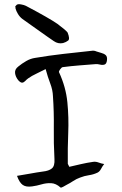

<svg xmlns="http://www.w3.org/2000/svg" viewBox="-20 -883 567 892"><path d="M302 -108Q328 -114 356 -120.5Q384 -127 412 -131Q425 -133 438 -128Q451 -123 464 -121Q456 -111 449.5 -98.5Q443 -86 433 -81Q414 -72 393 -69Q372 -66 352 -58Q335 -52 320 -42Q305 -32 289 -24Q282 -20 273 -15Q264 -10 261 -12Q240 -31 217.5 -32Q195 -33 173 -26.5Q151 -20 129 -17Q101 -13 85.5 -24Q70 -35 59 -66Q91 -71 120.5 -76.5Q150 -82 179 -86Q207 -89 221 -100.5Q235 -112 233 -144Q229 -218 230 -290.5Q231 -363 226 -436Q225 -465 213.5 -495Q202 -525 192 -562Q169 -550 148.5 -540.5Q128 -531 111 -519Q104 -514 97.5 -507Q91 -500 83.5 -499Q76 -498 65 -510Q52 -526 50 -543.5Q48 -561 65 -574Q82 -588 102 -599.5Q122 -611 143 -614Q208 -625 274 -632.5Q340 -640 406 -647Q417 -649 428 -644Q439 -640 451 -637Q463 -634 471 -627Q479 -620 477 -603Q475 -586 465.5 -583Q456 -580 444.5 -583Q433 -586 423 -585Q385 -582 347 -579Q309 -576 271 -571Q266 -570 259.5 -561Q253 -552 254 -548Q286 -479 293 -408Q300 -337 297 -265.5Q294 -194 295 -122Q295 -121 297 -118Q299 -115 302 -108ZM273 -683Q250 -678 230 -692L201 -712Q158 -742 129 -763Q100 -784 84 -795Q72 -804 63.5 -818Q55 -832 52 -844Q52 -852 51 -852.5Q50 -853 51 -853.5Q52 -854 58 -861Q64 -865 78 -862.5Q92 -860 100 -856Q208 -799 247 -772Q287 -742 294 -732Q306 -702 296.5 -694.5Q287 -687 273 -683Z"/></svg>

Font: Mynerve
Style: Regular
Weight: 400
Designer: Carolina Short
Foundry: Carolina Short
Version: Version 1.000; ttfautohint (v1.8.4.7-5d5b)